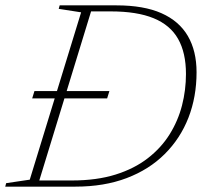

<svg xmlns="http://www.w3.org/2000/svg" viewBox="-44 -696 765 716"><path d="M76 -329 84.5 -356.5H364L355.5 -329ZM224 -23Q316.5 -23 386.8 -45Q457 -67 507 -105.8Q557 -144.5 588.5 -195Q620 -245.5 634.8 -303Q649.5 -360.5 649.5 -420Q649.5 -499 620.2 -550.8Q591 -602.5 529 -628Q467 -653.5 369 -653.5H261.5L276.5 -676H390.5Q492 -676 558 -646.8Q624 -617.5 656.5 -561.8Q689 -506 689 -426.5Q689 -335 658.8 -257.2Q628.5 -179.5 570.2 -121.5Q512 -63.5 428.2 -31.8Q344.5 0 237 0H70L70.5 -23ZM258.5 -650 175 -663 178.5 -676H302.5L95.5 0H-24.5L-21 -13L67 -26Z"/></svg>

Font: Newsreader 16pt 16pt ExtraLight
Style: Italic
Weight: 250
Italic angle: -17°
Version: Version 1.003